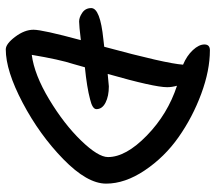

<svg xmlns="http://www.w3.org/2000/svg" viewBox="-61 -700 747 665"><g transform="rotate(90 312.5 -367.5)"><path d="M154 -721Q224 -721 305 -691Q386 -661 455 -612.5Q524 -564 570 -495.5Q616 -427 616 -361.5Q616 -296 531.5 -213.5Q447 -131 336 -72.5Q225 -14 151 -14Q132 -14 107.5 -46.5Q83 -79 83 -110Q83 -141 119 -274Q69 -268 54.5 -268Q40 -268 24 -279Q8 -290 8 -310Q8 -341 116 -352L142 -355Q200 -569 204 -628Q173 -641 153.5 -662Q134 -683 134 -702Q134 -721 154 -721ZM524 -368Q524 -430 449.5 -502.5Q375 -575 277 -607Q282 -589 282 -573Q282 -528 236 -367Q276 -371 279 -371Q313 -371 335.5 -359.5Q358 -348 358 -328Q358 -314 324 -306Q283 -295 213 -288L202 -249Q186 -200 170 -104Q239 -113 324.5 -164.5Q410 -216 467 -275Q524 -334 524 -368Z"/></g></svg>

Font: Kalam
Style: Regular
Weight: 400
Designer: Lipi Raval (Devanagari and Latin), Jonny Pinhorn (Latin)
Foundry: Indian Type Foundry
Version: Version 2.001;PS 1.0;hotconv 1.0.79;makeotf.lib2.5.61930; tt